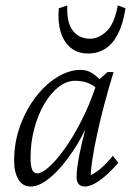

<svg xmlns="http://www.w3.org/2000/svg" viewBox="-20 -681 486 709"><path d="M93.8 7.8Q63.5 7.8 47.9 -18.6Q32.2 -44.9 32.2 -86.9Q32.2 -155.3 54.2 -215.8Q76.2 -276.4 112.3 -323.2Q148.4 -370.1 191.9 -396.5Q235.4 -422.9 277.3 -422.9Q301.8 -422.9 319.8 -411.1Q337.9 -399.4 356.4 -379.9L343.8 -347.7Q327.1 -366.2 304.7 -374.5Q282.2 -382.8 257.8 -382.8Q225.6 -382.8 195.8 -359.4Q166 -335.9 143.1 -296.4Q120.1 -256.8 106.4 -205.6Q92.8 -154.3 92.8 -98.6Q92.8 -71.3 98.1 -56.2Q103.5 -41 118.2 -41Q134.8 -41 161.1 -64.5Q187.5 -87.9 218.3 -130.9Q249 -173.8 278.8 -231.4Q308.6 -289.1 332 -357.4L338.9 -380.9L377 -415H399.4Q381.8 -357.4 366.2 -299.3Q350.6 -241.2 339.4 -189Q328.1 -136.7 321.8 -96.7Q315.4 -56.6 315.4 -34.2Q337.9 -45.9 357.4 -63.5Q377 -81.1 396.5 -105.5L417 -80.1Q392.6 -51.8 370.1 -32.2Q347.7 -12.7 328.1 -2.4Q308.6 7.8 293 7.8Q277.3 7.8 270 -2Q262.7 -11.7 262.7 -27.3Q262.7 -45.9 267.1 -75.7Q271.5 -105.5 282.7 -153.8Q293.9 -202.1 314.5 -276.4H325.2Q294.9 -192.4 252.9 -128.4Q210.9 -64.5 168.9 -28.3Q127 7.8 93.8 7.8ZM415 -661.1 443.4 -650.4Q434.6 -592.8 415.5 -555.7Q396.5 -518.6 368.7 -501Q340.8 -483.4 305.7 -483.4Q266.6 -483.4 240.7 -504.9Q214.8 -526.4 203.6 -564.5Q192.4 -602.5 197.3 -650.4L228.5 -661.1Q225.6 -598.6 248.5 -568.4Q271.5 -538.1 312.5 -538.1Q344.7 -538.1 373.5 -565.4Q402.3 -592.8 415 -661.1Z"/></svg>

Font: Crimson Pro ExtraLight
Style: Italic
Weight: 250
Italic angle: -12°
Designer: Jacques Le Bailly
Foundry: Baron von Fonthausen
Version: Version 1.003